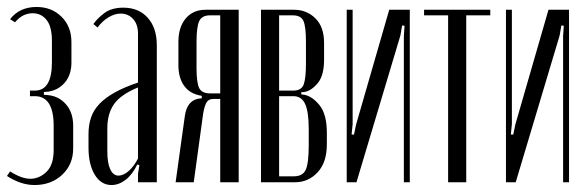

<svg xmlns="http://www.w3.org/2000/svg" viewBox="-20 -523 1686 551"><path d="M79 8Q40 8 0 -18L9 -31Q42 -10 67 -10Q93 -10 113.5 -30Q134 -50 134 -92V-162Q134 -247 80 -247H66V-263H80Q129 -263 129 -344V-405Q129 -447 113.5 -466Q98 -485 74 -485Q60 -485 47.5 -479Q35 -473 23 -459L9 -468Q36 -503 85 -503Q128 -503 156.5 -475Q185 -447 185 -402V-344Q185 -308 166 -286Q147 -264 118 -260L106 -259V-251L118 -250Q149 -247 169.5 -223.5Q190 -200 190 -162V-97Q190 -51 158.5 -21.5Q127 8 79 8Z M234 -138Q234 -165 241.5 -186.5Q249 -208 266 -225.5Q283 -243 310 -258Q337 -273 376 -286V-427Q376 -453 362 -468.5Q348 -484 326 -484Q309 -484 291 -473Q273 -462 260 -444L248 -454Q259 -470 279.5 -485.5Q300 -501 334 -501Q378 -501 404 -472Q430 -443 430 -393V0H376V-24L380 -49L374 -51Q360 -22 340.5 -7Q321 8 300 8Q270 8 252 -21.5Q234 -51 234 -99ZM320 -19Q334 -19 349 -32Q364 -45 376 -68V-272Q327 -252 307.5 -224.5Q288 -197 288 -155V-88Q288 -55 296.5 -37Q305 -19 320 -19Z M665 0H612V-239H592Q579 -239 573 -229.5Q567 -220 563 -197L536 0H484L510 -187Q516 -239 559 -241V-248Q526 -253 509 -276Q492 -299 492 -336V-403Q492 -445 513 -470Q534 -495 570 -495H665ZM544 -328Q544 -286 551.5 -270.5Q559 -255 583 -255H612V-479H583Q559 -479 551.5 -462Q544 -445 544 -403Z M910 -351Q910 -306 891.5 -284Q873 -262 853 -259L844 -258L845 -252L853 -251Q876 -247 897 -221Q918 -195 918 -142V-109Q918 -57 891.5 -28.5Q865 0 827 0H729V-495H824Q860 -495 885 -470.5Q910 -446 910 -400ZM822 -263Q845 -263 851.5 -280.5Q858 -298 858 -340V-403Q858 -446 851 -462.5Q844 -479 820 -479H781V-263ZM866 -152Q866 -203 855.5 -225Q845 -247 822 -247H781V-17H823Q849 -17 857.5 -36Q866 -55 866 -106Z M1156 -495V0H1139V-420L1141 -449L1134 -450L1129 -421L1003 0H975V-495H992V-167L989 -137H996L1002 -166L1097 -495Z M1387 -479H1318V0H1266V-479H1197V-495H1387Z M1613 -495V0H1596V-420L1598 -449L1591 -450L1586 -421L1460 0H1432V-495H1449V-167L1446 -137H1453L1459 -166L1554 -495Z"/></svg>

Font: Moniqa Cond Heading
Style: Regular
Weight: 400
Width: 3
Designer: Rajesh Rajput
Foundry: Rajesh Rajput
Version: Version 1.000